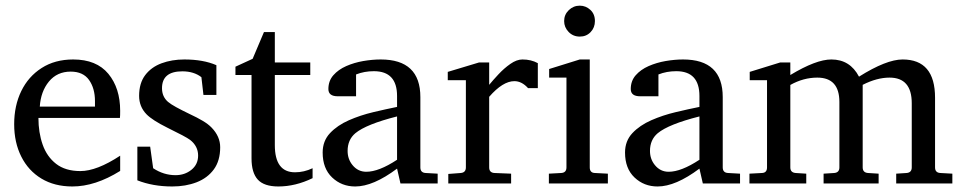

<svg xmlns="http://www.w3.org/2000/svg" viewBox="-20 -677 3452 688"><path d="M410.6 -64.5Q321.3 -8.8 239.3 -8.8Q175.3 -8.8 128.4 -37.1Q81.5 -65.4 56.2 -116Q30.8 -166.5 30.8 -231.9Q30.8 -298.3 56.2 -350.6Q81.5 -402.8 129.2 -433.3Q176.8 -463.9 242.2 -463.9Q325.7 -463.9 368.2 -412.6Q410.6 -361.3 410.6 -279.8Q410.6 -271 410.4 -264.6Q410.2 -258.3 409.7 -254.4H117.7Q117.7 -202.1 132.8 -158.9Q147.9 -115.7 181.2 -89.8Q214.4 -64 268.1 -64Q326.7 -64 410.6 -119.1ZM320.3 -294.9V-314.9Q320.3 -360.4 299.1 -390.4Q277.8 -420.4 233.4 -420.4Q184.6 -420.4 155.3 -384.8Q126 -349.1 122.6 -294.9Z M769 -149.4Q769 -101.1 746.3 -70.1Q723.6 -39.1 684.6 -23.9Q645.5 -8.8 597.2 -8.8Q562 -8.8 530.8 -14.4Q499.5 -20 472.2 -30.8V-151.4H518.1L528.8 -74.2Q566.4 -49.3 608.9 -49.3Q642.1 -49.3 666 -68.6Q689.9 -87.9 689.9 -119.6Q689.9 -153.3 661.1 -175.8Q653.3 -181.6 633.1 -192.4Q612.8 -203.1 580.1 -219.2Q525.9 -246.1 504.9 -267.6Q478.5 -294.9 478.5 -333.5Q478.5 -378.9 500.2 -407.7Q522 -436.5 558.8 -450.2Q595.7 -463.9 640.6 -463.9Q708.5 -463.9 755.4 -443.4V-336.9H709L701.7 -400.4Q674.8 -421.4 633.3 -421.4Q560.5 -421.4 560.5 -360.8Q560.5 -330.6 582 -312Q591.8 -303.7 611.3 -293Q630.9 -282.2 660.2 -268.1Q686.5 -255.9 706.3 -244.1Q726.1 -232.4 738.3 -219.7Q769 -188 769 -149.4Z M1100.1 -38.6Q1038.6 -8.8 977.5 -8.8Q926.3 -8.8 903.8 -33.4Q881.3 -58.1 881.3 -109.4V-408.2H823.7V-438L885.3 -466.3L925.8 -562H964.8V-453.1H1091.8V-408.2H964.8V-157.2Q964.8 -59.6 1037.1 -59.6Q1069.3 -59.6 1100.1 -74.2Z M1548.3 -19.5H1415L1402.8 -72.8Q1317.4 -8.8 1252.9 -8.8Q1204.1 -8.8 1170.2 -41Q1136.2 -73.2 1136.2 -130.4Q1136.2 -171.9 1162.6 -200Q1189 -228 1230.2 -246.1Q1271.5 -264.2 1317.6 -275.1Q1363.8 -286.1 1402.8 -293.9V-333Q1402.8 -421.9 1319.8 -421.9Q1285.2 -421.9 1255.9 -410.2V-332H1190.4Q1156.7 -332 1156.7 -357.9Q1156.7 -387.2 1174.6 -407.5Q1192.4 -427.7 1220.7 -440.2Q1249 -452.6 1281.7 -458.3Q1314.5 -463.9 1344.2 -463.9Q1486.3 -463.9 1486.3 -329.1V-77.1Q1486.3 -58.1 1505.4 -57.1L1548.3 -54.7ZM1402.8 -104.5V-259.8Q1292.5 -231.9 1253.4 -199.7Q1225.6 -176.3 1225.6 -136.2Q1225.6 -106.9 1243.2 -85.4Q1262.7 -61.5 1292.5 -61.5Q1337.4 -61.5 1402.8 -104.5Z M1907.2 -361.3H1872.1Q1849.6 -386.2 1823.2 -386.2Q1781.7 -386.2 1732.9 -330.1V-77.1Q1732.9 -58.1 1752 -57.1L1811.5 -54.7V-19.5H1586.4V-53.7L1630.9 -57.1Q1649.4 -58.6 1649.4 -77.1V-389.6H1584.5V-419.4L1696.3 -453.1H1732.9V-373Q1746.1 -389.2 1766.1 -410.6Q1786.1 -432.1 1808.8 -448Q1831.5 -463.9 1852.1 -463.9Q1883.3 -463.9 1907.2 -450.7Z M2111.8 -601.6Q2111.8 -578.1 2096.4 -562Q2081.1 -545.9 2057.6 -545.9Q2033.7 -545.9 2017.6 -562.5Q2001.5 -579.1 2001.5 -601.6Q2001.5 -624.5 2018.1 -640.6Q2034.7 -656.7 2057.6 -656.7Q2079.1 -656.7 2095.5 -641.6Q2111.8 -626.5 2111.8 -601.6ZM2158.2 -19.5H1946.8V-54.7L1990.7 -57.1Q2009.8 -58.1 2009.8 -77.1V-398.9H1947.8V-429.7L2057.6 -463.9H2093.3V-77.1Q2093.3 -57.6 2111.8 -57.1L2158.2 -54.7Z M2631.8 -19.5H2498.5L2486.3 -72.8Q2400.9 -8.8 2336.4 -8.8Q2287.6 -8.8 2253.7 -41Q2219.7 -73.2 2219.7 -130.4Q2219.7 -171.9 2246.1 -200Q2272.5 -228 2313.7 -246.1Q2355 -264.2 2401.1 -275.1Q2447.3 -286.1 2486.3 -293.9V-333Q2486.3 -421.9 2403.3 -421.9Q2368.7 -421.9 2339.4 -410.2V-332H2273.9Q2240.2 -332 2240.2 -357.9Q2240.2 -387.2 2258.1 -407.5Q2275.9 -427.7 2304.2 -440.2Q2332.5 -452.6 2365.2 -458.3Q2397.9 -463.9 2427.7 -463.9Q2569.8 -463.9 2569.8 -329.1V-77.1Q2569.8 -58.1 2588.9 -57.1L2631.8 -54.7ZM2486.3 -104.5V-259.8Q2376 -231.9 2336.9 -199.7Q2309.1 -176.3 2309.1 -136.2Q2309.1 -106.9 2326.7 -85.4Q2346.2 -61.5 2376 -61.5Q2420.9 -61.5 2486.3 -104.5Z M3392.6 -19.5H3191.4V-54.7L3228.5 -57.1Q3247.1 -58.6 3247.1 -77.1V-307.1Q3247.1 -398.9 3167.5 -398.9Q3122.1 -398.9 3071.3 -373V-77.1Q3071.3 -58.6 3090.3 -57.1L3128.4 -54.7V-19.5H2931.2V-54.7L2969.2 -57.1Q2987.8 -58.6 2987.8 -77.1V-311.5Q2987.8 -398.9 2908.7 -398.9Q2858.9 -398.9 2812 -372.6V-77.1Q2812 -58.6 2831.1 -57.1L2869.1 -54.7V-19.5H2665.5V-54.7L2710 -57.1Q2728.5 -57.6 2728.5 -77.1V-389.6H2666.5V-419.4L2775.4 -453.1H2812V-408.2Q2904.3 -463.9 2959 -463.9Q3025.9 -463.9 3058.1 -402.3Q3156.2 -463.9 3214.4 -463.9Q3330.6 -463.9 3330.6 -326.7V-77.1Q3330.6 -58.1 3349.6 -57.1L3392.6 -54.7Z"/></svg>

Font: Annapurna SIL
Style: Regular
Weight: 400
Designer: Peter Martin, Annie Olsen
Foundry: SIL International
Version: Version 2.000